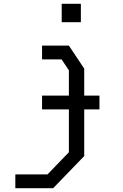

<svg xmlns="http://www.w3.org/2000/svg" viewBox="-20 -771 640 1002"><path d="M199.5 -533H339.5L419.5 -413V43.5L257.5 211H60V139H228L339.5 23.5V-404L301.5 -461H199.5ZM302 -655V-751H402V-655ZM499 -200H199.5V-272H499Z"/></svg>

Font: Kode Mono
Style: Regular
Weight: 400
Monospace: yes
Designer: Isa Ozler
Foundry: Kadena LLC
Version: Version 1.000;gftools[0.9.28]